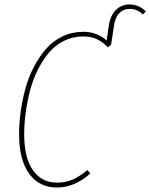

<svg xmlns="http://www.w3.org/2000/svg" viewBox="-20 -834 676 864"><path d="M563 -814Q603.5 -814 636.2 -783.2L623 -769Q608.9 -781.7 595.7 -787.8Q582.5 -793.9 563 -793.9Q534.7 -793.9 515.9 -773.9Q497.1 -753.9 492.2 -713.9L480 -632.8L465.8 -621.1Q440.9 -646 415.5 -658Q390.1 -669.9 354 -669.9Q307.6 -669.9 267.8 -650.1Q228 -630.4 199.7 -596.4Q171.4 -562.5 149.7 -518.8Q127.9 -475.1 115 -425.3Q102.1 -375.5 95.5 -326.4Q88.9 -277.3 88.9 -230Q88.9 -123.5 128.2 -67.9Q167.5 -12.2 235.8 -12.2Q277.3 -12.2 309.6 -27.1Q341.8 -42 373 -68.8L386.2 -53.2Q316.4 9.8 235.8 9.8Q156.7 9.8 111.3 -52.2Q65.9 -114.3 65.9 -229Q65.9 -279.3 73 -331.3Q80.1 -383.3 94.5 -435.8Q108.9 -488.3 132.8 -533.7Q156.7 -579.1 187.5 -614.5Q218.3 -649.9 261.5 -670.4Q304.7 -690.9 355 -690.9Q415.5 -690.9 460 -651.9L469.2 -715.8Q475.6 -762.7 500.7 -788.3Q525.9 -814 563 -814Z"/></svg>

Font: Fira Sans Compressed Thin
Style: Italic
Weight: 100
Width: 3
Italic angle: -8°
Designer: Carrois Corporate & Edenspiekermann AG
Foundry: Carrois Corporate GbR & Edenspiekermann AG
Version: Version 4.203;PS 004.203;hotconv 1.0.88;makeotf.lib2.5.64775